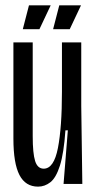

<svg xmlns="http://www.w3.org/2000/svg" viewBox="-20 -686 359 716"><path d="M122 10Q75 10 52.5 -33.5Q30 -77 30 -169V-528H102V-178Q102 -114 111 -85.5Q120 -57 143 -57Q181 -57 196 -134Q211 -211 211 -344V-528H283V-291L287 0H217L233 -200H224Q218 -114 203.5 -68.5Q189 -23 168 -6.5Q147 10 122 10ZM127 -577H65L88 -666H169ZM240 -577H178L201 -666H282Z"/></svg>

Font: Bricolage Grotesque 96pt Condensed Light
Style: Regular
Weight: 300
Width: 3
Designer: Mathieu Triay
Foundry: Atelier Triay
Version: Version 1.001; ttfautohint (v1.8.4.7-5d5b);gftools[0.9.33.de